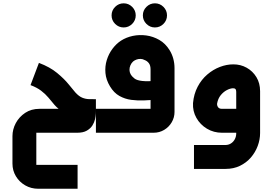

<svg xmlns="http://www.w3.org/2000/svg" viewBox="-20 -811 1665 1173"><path d="M213.7 342.2Q170.1 342.2 134.1 321.5Q98.2 300.8 77.2 265.9Q56.1 231 56.1 188.3V21.1Q56.1 -20.5 76.4 -58.7Q96.8 -96.8 133.8 -121.5Q170.9 -146.1 220.5 -146.1H338.1Q331.6 -150.8 325.6 -157Q319.6 -163.2 313.7 -169.3Q294.6 -192.2 275.7 -214.8Q256.8 -237.3 231.2 -256.8Q205.6 -276.4 166.5 -291L217.8 -426.8Q284.9 -401.6 328.9 -365.2Q372.8 -328.9 399.6 -295.6Q426.4 -262.3 440.5 -246.1Q462.5 -222.1 482.8 -214Q503.1 -205.9 523.5 -205.4Q543.9 -205 565.9 -205V-132Q565.9 -130.4 565.4 -116.3Q564.8 -102.3 560.7 -83Q556.5 -63.8 544.7 -44.8Q532.9 -25.9 510.5 -12.9Q488.2 0 451.6 0H201.4Q200.7 -2.9 199.6 -3.1Q198.6 -3.3 199.2 -2.8Q199.8 -2.2 201.9 -0.5V199.1Q198.3 200.8 197.9 200.3Q197.5 199.7 200 196.1H454V342.2Z M735.5 -643.3Q705.2 -643.3 683.4 -665Q661.7 -686.7 661.7 -717Q661.7 -747.3 683.4 -769Q705.2 -790.7 735.5 -790.7Q765.7 -790.7 787.5 -769Q809.2 -747.3 809.2 -717Q809.2 -686.7 787.5 -665Q765.7 -643.3 735.5 -643.3ZM926.5 -643.3Q896.3 -643.3 874.5 -665Q852.8 -686.7 852.8 -717Q852.8 -747.3 874.5 -769Q896.3 -790.7 926.5 -790.7Q956.8 -790.7 978.6 -769Q1000.3 -747.3 1000.3 -717Q1000.3 -686.7 978.6 -665Q956.8 -643.3 926.5 -643.3Z M566 0V-146.1H917Q912.6 -141.7 908.4 -137.5Q904.3 -133.3 899.8 -128.9V-387.3Q899.8 -411.5 889.3 -425.2Q878.7 -438.9 863.3 -444.3Q852.5 -450.5 839.8 -451Q827.2 -451.6 815 -447.5Q802.8 -443.4 793 -435.3Q782.5 -425.7 776.6 -411.7Q770.7 -397.6 771.1 -383.7Q771.4 -369.7 777.9 -357.8Q787.6 -341.6 802.5 -330.7Q817.3 -319.8 849.3 -316.3Q881.2 -312.7 939.8 -317.5V-201.9Q902.3 -199.6 861.5 -197.7Q820.7 -195.8 781.8 -200.9Q742.9 -206.1 709.4 -224.9Q675.9 -243.7 652.1 -283.2Q627.8 -323.4 624.2 -364.7Q620.6 -406.1 632.4 -444.2Q644.3 -482.4 667.2 -513Q690.2 -543.7 719.2 -562.6Q751.3 -583.2 791.4 -591.7Q831.6 -600.1 873.6 -594.4Q915.5 -588.7 953.2 -567.1Q990.8 -545.5 1016.1 -504.5Q1030.7 -481.2 1038.5 -453Q1046.2 -424.8 1046.2 -394.5V-127.2Q1046.2 -93.1 1029.1 -64Q1012.1 -34.9 983 -17.5Q953.9 0 918 0Z M1165.1 220.9V74.8H1358.1Q1375.6 74.8 1390.5 65.6Q1405.4 56.4 1414.3 40Q1423.2 23.7 1423.2 3.6V-250.3Q1423.2 -262.3 1418 -267.3Q1412.8 -272.4 1402.2 -271.7Q1385.6 -271 1365.1 -260.2Q1344.7 -249.4 1328.4 -229.4Q1312.2 -209.4 1306.5 -179.4Q1304.8 -167.8 1311.7 -156.9Q1318.7 -146.1 1336.1 -146.1H1472.5V0H1336.1Q1285.7 0 1244.4 -24.7Q1203.2 -49.4 1179.8 -90.8Q1156.5 -132.3 1159.2 -181.1Q1164.2 -237 1187.5 -281.1Q1210.7 -325.3 1246.3 -355.7Q1281.8 -386.2 1323.1 -402Q1364.4 -417.8 1404.8 -417.8Q1449.7 -418.1 1486.9 -397.3Q1524.1 -376.6 1546.6 -339.6Q1569 -302.7 1569 -253.9V1.7Q1569 41.5 1554.4 80.8Q1539.7 120.1 1512.4 151.6Q1485 183.2 1446.1 202Q1407.1 220.9 1358.1 220.9Z"/></svg>

Font: Mada
Style: Regular
Weight: 400
Designer: Khaled Hosny
Version: Version 1.5